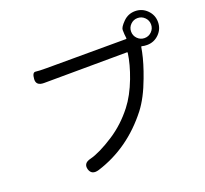

<svg xmlns="http://www.w3.org/2000/svg" viewBox="-143 -1002 1285 1202"><g transform="rotate(-20 500.0 -400.5)"><path d="M318 26Q268 41 255 -2Q243 -46 294 -58Q358 -74 457 -138Q543 -194 610 -280Q660 -344 697 -441Q730 -528 740 -601Q741 -606 736 -606L183 -603Q130 -603 133 -647Q136 -691 157.5 -688Q179 -685 230 -685L759 -686Q764 -686 763 -691Q759 -718 759 -747Q759 -765 792 -798Q825 -831 871.5 -831Q918 -831 951 -798Q984 -765 984 -718.5Q984 -672 951 -639Q918 -606 871 -606Q851 -606 838 -610Q833 -612 832 -607Q831 -601 826 -575Q812 -506 778 -416Q736 -302 682 -232Q533 -41 318 26ZM871.5 -652Q899 -652 918.5 -671.5Q938 -691 938 -718.5Q938 -746 918.5 -765.5Q899 -785 871.5 -785Q844 -785 824.5 -765.5Q805 -746 805 -718.5Q805 -691 824.5 -671.5Q844 -652 871.5 -652Z"/></g></svg>

Font: Resource Han Rounded CN
Style: Regular
Weight: 400
Designer: Cyano Hao (round all glyphs); Ryoko NISHIZUKA  (kana, bopomofo & ideographs); Paul D. Hunt (Latin, Greek & Cyrillic); Sa
Foundry: Cyano Hao
Version: 0.990